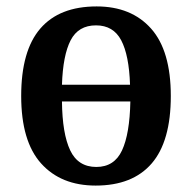

<svg xmlns="http://www.w3.org/2000/svg" viewBox="-20 -568 599 598"><path d="M278 10Q170 10 108 -59Q46 -128 46 -269Q46 -410 105.5 -479Q165 -548 281 -548Q389 -548 450.5 -479Q512 -410 512 -269Q512 -128 452.5 -59Q393 10 278 10ZM385 -304Q382 -396 357.5 -442.5Q333 -489 279 -489Q224 -489 200 -442.5Q176 -396 173 -304ZM280 -48Q336 -48 360 -99.5Q384 -151 386 -252H173Q174 -152 198.5 -100Q223 -48 280 -48Z"/></svg>

Font: Noto Serif SemiCondensed SemiBold
Style: Regular
Weight: 600
Width: 4
Designer: Monotype Design Team
Foundry: Monotype Imaging Inc.
Version: Version 2.013; ttfautohint (v1.8.4.7-5d5b)